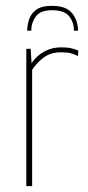

<svg xmlns="http://www.w3.org/2000/svg" viewBox="-20 -637 300 657"><path d="M158 -617Q207 -617 227 -591.5Q247 -566 247 -532H233Q233 -561 216.5 -581.5Q200 -602 158 -602Q118 -602 102.5 -580.5Q87 -559 87 -532H73Q73 -549 79 -569Q85 -589 103 -603Q121 -617 158 -617ZM70 0V-470H85L88 -421Q105 -446 131 -460.5Q157 -475 189 -475Q211 -475 223.5 -472Q236 -469 248 -464L247 -445Q234 -452 221.5 -455Q209 -458 189 -458Q154 -458 130 -440.5Q106 -423 90 -398V0Z"/></svg>

Font: Smooch Sans Thin Thin
Style: Regular
Weight: 250
Version: Version 1.010